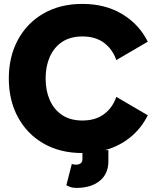

<svg xmlns="http://www.w3.org/2000/svg" viewBox="-20 -757 790 968"><path d="M342.3 68.8Q345.2 71.3 352.3 72.3Q359.4 73.2 362.8 73.2Q377 73.2 386.2 66.7Q395.5 60.1 395.5 46.9V14.6Q283.2 14.6 199.7 -33.4Q116.2 -81.5 70.3 -166.5Q24.4 -251.5 24.4 -361.3Q24.4 -471.2 70.3 -556.2Q116.2 -641.1 199.7 -689.2Q283.2 -737.3 395.5 -737.3Q510.7 -737.3 595.9 -686Q681.2 -634.8 725.1 -546.9L566.4 -454.1Q547.9 -508.3 504.9 -540.8Q461.9 -573.2 395.5 -573.2Q334.5 -573.2 293.2 -545.7Q252 -518.1 231 -470.2Q210 -422.4 210 -361.3Q210 -300.3 231 -252.4Q252 -204.6 293.2 -177Q334.5 -149.4 395.5 -149.4Q461.9 -149.4 504.9 -181.9Q547.9 -214.4 566.4 -268.6L725.1 -175.8Q692.9 -110.8 637.7 -65.4Q582.5 -20 508.8 0H526.4V55.7Q526.4 120.1 482.2 155.3Q438 190.4 365.7 190.4Q346.7 190.4 333.3 185.3Q319.8 180.2 314.5 176.8Z"/></svg>

Font: Giphurs Black
Style: Regular
Weight: 900
Version: Version 0.920; ttfautohint (v1.8.4.7-5d5b)